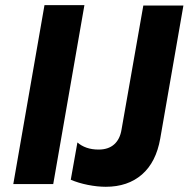

<svg xmlns="http://www.w3.org/2000/svg" viewBox="-20 -720 737 751"><path d="M154 -700H310.2L188.2 0H32ZM256.8 -17 282.8 -162.8Q297.8 -149.6 318.6 -142.3Q339.4 -135 365.8 -135Q403.8 -135 426.6 -155.3Q449.4 -175.6 455.4 -213.4L540.6 -698.4H697.4L606.8 -178.2Q590.6 -85.6 535.3 -37.5Q480 10.6 393.8 10.6Q360.8 10.6 323.6 3.2Q286.4 -4.2 256.8 -17Z"/></svg>

Font: Fixel Italic Variable Display Thin
Style: Italic
Weight: 100
Italic angle: -10°
Designer: AlfaBravo + MacPaw
Foundry: Kyrylo Tkachov, Marchela Mozhyna, Serhii Makarenko, Maria Weinstein, Zakhar Kryvoshyya
Version: Version 1.210;Glyphs 3.2 (3217)